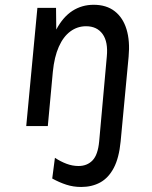

<svg xmlns="http://www.w3.org/2000/svg" viewBox="-20 -514 618 783"><path d="M311 248.5Q279 248.5 250.5 239.2Q222 230 193 214L204 129.5Q226.5 144.5 251 153.8Q275.5 163 300 163Q335.5 163 357.5 140Q379.5 117 384.5 62L415.5 -282.5Q421.5 -343 398.5 -375Q375.5 -407 331 -407Q295.5 -407 266.8 -385.8Q238 -364.5 219.8 -323.2Q201.5 -282 195.5 -221.5L175 0H87L132.5 -482H208.5L209.5 -393.5Q237 -445 275.5 -469.8Q314 -494.5 362 -494.5Q414 -494.5 447.8 -468.2Q481.5 -442 496 -394.5Q510.5 -347 504.5 -282.5L472 62.5Q465.5 130 444 170.8Q422.5 211.5 388.8 230Q355 248.5 311 248.5Z"/></svg>

Font: Karla Medium
Style: Italic
Weight: 500
Italic angle: -8°
Designer: Jonathan Pinhorn
Version: Version 2.001